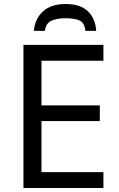

<svg xmlns="http://www.w3.org/2000/svg" viewBox="-20 -938 596 958"><path d="M496 0H97V-714H496V-635H187V-412H478V-334H187V-79H496ZM307 -918Q381 -918 418.5 -882Q456 -846 460 -784H406Q402 -825 376.5 -836Q351 -847 305 -847Q266 -847 237.5 -835Q209 -823 204 -784H149Q154 -844 194.5 -881Q235 -918 307 -918Z"/></svg>

Font: Noto IKEA Simplified Chinese
Style: Regular
Weight: 400
Designer: Monotype Design Team
Foundry: Monotype Imaging Inc.
Version: Version 1.100